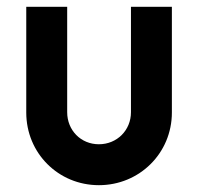

<svg xmlns="http://www.w3.org/2000/svg" viewBox="-20 -533 580 563"><path d="M270 10C389 10 484 -84 484 -203V-513H364V-204C364 -151 323 -110 270 -110C217 -110 177 -151 177 -204V-513H57V-203C57 -84 151 10 270 10Z"/></svg>

Font: Lineal
Style: Bold
Weight: 700
Designer: Created by Frank Adebiaye with contributions from Anton Moglia & Ariel Martín Pérez
Created by Frank ADEBIAYE with FontF
Foundry: Velvetyne Type Foundry
Version: Version 2.000;Glyphs 3.2 (3227)